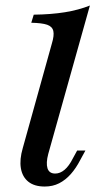

<svg xmlns="http://www.w3.org/2000/svg" viewBox="-20 -661 344 692"><path d="M141.1 11.3Q104 11.3 82.3 -6Q60.5 -23.4 55.2 -54.8Q50 -86.3 62.1 -127.4L166.9 -504Q175.8 -533.1 172.2 -549.2Q168.5 -565.3 150 -571.8Q131.5 -578.2 92.7 -579L101.6 -608.1Q164.5 -608.9 214.1 -616.9Q263.7 -625 304 -641.1L154 -106.5Q145.2 -73.4 151.2 -54.4Q157.3 -35.5 179 -35.5Q196.8 -35.5 212.9 -49.2Q229 -62.9 242.7 -90.3L258.1 -118.5H287.9L269.4 -84.7Q254 -54.8 235.1 -33.5Q216.1 -12.1 193.1 -0.4Q170.2 11.3 141.1 11.3Z"/></svg>

Font: Playfair 5pt SemiExpanded Light SemiBold
Style: Italic
Weight: 600
Italic angle: -15.6°
Version: Version 2.001;gftools[0.9.30]